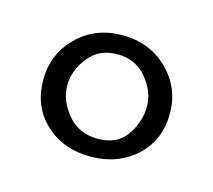

<svg xmlns="http://www.w3.org/2000/svg" viewBox="-47 -756 346 312"><g transform="rotate(15 126.5 -600.0)"><path d="M126 -702Q172 -702 202.5 -672Q233 -642 233 -599Q233 -554 202.5 -526Q172 -498 126 -498Q80 -498 50 -526Q20 -554 20 -599Q20 -642 50 -672Q80 -702 126 -702ZM130 -529Q163 -529 178.5 -552Q194 -575 194 -600Q194 -625 175.5 -647.5Q157 -670 126 -670Q95 -670 77.5 -647.5Q60 -625 60 -600Q60 -575 79 -552Q98 -529 130 -529Z"/></g></svg>

Font: Palanquin Thin
Style: Regular
Weight: 250
Designer: Pria Ravichandran
Version: Version 1.001